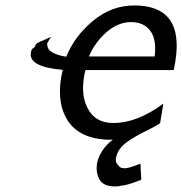

<svg xmlns="http://www.w3.org/2000/svg" viewBox="-20 -505 668 704"><path d="M94 -315Q94 -325 108 -333Q108 -337 110 -339Q110 -342 113 -343Q114 -346 117 -347L119 -348Q121 -349 123 -350Q126 -352 130 -354Q133 -354 134 -355L167 -370L159 -357Q158 -355 157 -352.5Q156 -350 154.5 -348.5Q153 -347 153 -346Q152 -325 171 -313.5Q190 -302 223 -297Q253 -372 321 -428.5Q389 -485 472 -485Q617 -485 627 -358Q631 -312 617 -248H293Q273 -163 300 -111Q327 -54 396 -54Q483 -54 579 -125L567 -53Q547 -40 500 -17Q456 6 434.5 24.5Q413 43 406 70Q401 91 415 102Q419 112 438 112Q453 112 495 95L498 154Q449 174 424 176Q409 180 391 178Q354 175 342 148Q330 121 337 88Q350 40 394 7H367Q264 0 224 -70Q184 -140 210 -249Q147 -254 117 -270.5Q87 -287 94 -315ZM306 -298H547Q555 -360 531 -392Q507 -424 461 -424Q413 -424 370.5 -387Q328 -350 306 -298Z"/></svg>

Font: Coval
Style: Book Italic
Weight: 350
Foundry: Context Ltd
Version: Version 001.000